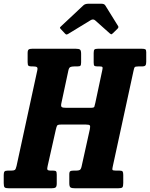

<svg xmlns="http://www.w3.org/2000/svg" viewBox="-65 -1012 806 1032"><path d="M-45 -28V-71.5Q-45 -85 -40.8 -90Q-36.5 -95 -23 -95H-5Q9 -95 14.5 -98.5Q20 -102 24 -120L135.5 -634Q138.5 -647.5 133.2 -651.2Q128 -655 113 -655H105Q93 -655 88.2 -658.5Q83.5 -662 83.5 -678V-727Q83.5 -741.5 89 -745.8Q94.5 -750 108 -750H342.5Q359.5 -750 365.2 -745.2Q371 -740.5 371 -722.5V-677Q371 -662.5 367.2 -658.8Q363.5 -655 350 -655H334.5Q319.5 -655 312.5 -651.2Q305.5 -647.5 302.5 -633L264.5 -455.5Q261.5 -440.5 267 -436.5Q272.5 -432.5 290.5 -432.5H422Q440 -432.5 442 -438Q444 -443.5 447.5 -459.5L485 -636Q488 -648.5 485 -651.8Q482 -655 470 -655H460Q446.5 -655 442.5 -658.2Q438.5 -661.5 438.5 -676V-727Q438.5 -742 443 -746Q447.5 -750 462 -750H697.5Q711 -750 716 -747Q721 -744 721 -732V-680.5Q721 -666 716.8 -660.5Q712.5 -655 697.5 -655H679Q661.5 -655 658.5 -650.2Q655.5 -645.5 652.5 -630.5L541.5 -119Q538 -104.5 539.2 -99.8Q540.5 -95 557.5 -95H577Q590.5 -95 594 -90.2Q597.5 -85.5 597.5 -71.5V-28.5Q597.5 -10 592.8 -5Q588 0 569.5 0H338.5Q321.5 0 314.5 -4.2Q307.5 -8.5 307.5 -27V-75Q307.5 -88.5 312.8 -91.8Q318 -95 331 -95H344.5Q356.5 -95 363.2 -98.2Q370 -101.5 373.5 -117L418 -318Q421 -333 417.8 -337.8Q414.5 -342.5 397 -342.5H263Q245 -342.5 241.8 -336.5Q238.5 -330.5 235 -315L191 -119.5Q187.5 -105.5 190 -100.2Q192.5 -95 208.5 -95H220Q232.5 -95 236.2 -91.2Q240 -87.5 240 -73V-26Q240 -9 233.8 -4.5Q227.5 0 211.5 0H-17Q-35 0 -40 -4.8Q-45 -9.5 -45 -28ZM283.5 -832.5 261.5 -856Q256.5 -861.5 257.2 -863.8Q258 -866 264.5 -872L383.5 -983.5Q392.5 -992 411.5 -992H479Q495 -992 500.5 -983.5L570 -871.5Q574 -865 566.5 -857.5L541.5 -833Q534.5 -827 532.5 -827.5Q530.5 -828 525 -832.5L446.5 -902.5Q435.5 -912 421.5 -903L301 -829.5Q294 -825.5 290.8 -826.8Q287.5 -828 283.5 -832.5Z"/></svg>

Font: Besley* Condensed
Style: Bold Italic
Weight: 700
Width: 3
Italic angle: -13°
Designer: Owen Earl
Foundry: indestructible type*
Version: Version 3.000; ttfautohint (v1.8.3)